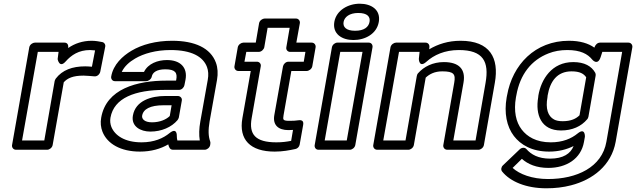

<svg xmlns="http://www.w3.org/2000/svg" viewBox="-20 -783 3432 1036"><path d="M466 -513C473 -513 485 -512 493 -511L476 -423C462 -424 452 -425 440 -425C370 -425 316 -405 281 -359C278 -355 276 -349 275 -346L219 -25H99L184 -503H296L291 -464C291 -464 300 -413 334 -451C365 -486 405 -513 466 -513ZM328 -553H168C157 -553 141 -543 138 -528L45 0C43 11 51 25 66 25H235C246 25 261 15 264 0L324 -339C344 -361 373 -375 431 -375C447 -375 473 -372 490 -371C506 -370 518 -383 521 -396L548 -532C550 -542 544 -553 532 -556C518 -559 494 -563 475 -563C425 -563 383 -548 348 -524C350 -539 345 -553 328 -553Z M1061 -128C1054 -89 1053 -55 1058 -25H937C935 -33 934 -41 934 -51C934 -51 936 -98 895 -65C861 -37 812 -15 744 -15C653 -15 600 -52 581 -98C575 -114 573 -130 576 -148C595 -255 709 -298 870 -298H946C961 -298 973 -312 975 -323L981 -353C993 -418 954 -459 881 -459C831 -459 779 -440 757 -395H637C651 -425 678 -449 709 -467C755 -494 821 -513 900 -513C1013 -513 1076 -478 1097 -421C1104 -402 1106 -379 1101 -352ZM913 25H1085C1096 25 1111 15 1114 0L1115 -8C1116 -12 1115 -16 1114 -20C1104 -48 1103 -81 1111 -128L1151 -352C1157 -386 1155 -418 1145 -445C1116 -524 1031 -563 909 -563C822 -563 746 -543 689 -509C642 -481 591 -435 580 -370C578 -359 585 -345 600 -345H769C780 -345 796 -355 799 -370C803 -391 824 -409 872 -409C926 -409 938 -390 931 -353L930 -348H879C719 -348 553 -304 526 -148C521 -121 524 -95 533 -72C559 -7 631 35 735 35C796 35 847 20 888 -4C891 9 896 25 913 25ZM697 -159C687 -101 738 -73 791 -73C852 -73 906 -97 938 -135C941 -139 944 -145 945 -149L961 -240C964 -255 951 -265 940 -265H871C798 -265 711 -241 697 -159ZM747 -159C753 -194 790 -215 862 -215H906L896 -157C878 -139 844 -123 800 -123C759 -123 744 -142 747 -159Z M1471 -15C1358 -15 1322 -58 1338 -146L1387 -425C1390 -440 1378 -450 1367 -450H1299L1309 -503H1376C1391 -503 1404 -517 1406 -528L1424 -633H1543L1525 -528C1522 -513 1534 -503 1545 -503H1628L1619 -450H1536C1521 -450 1509 -436 1507 -425L1460 -161C1451 -108 1482 -81 1536 -81C1545 -81 1553 -82 1561 -82L1551 -23C1525 -18 1502 -15 1471 -15ZM1462 35C1506 35 1541 28 1574 21C1585 19 1595 9 1597 -3L1616 -110C1621 -138 1597 -135 1590 -134C1578 -132 1562 -131 1544 -131C1506 -131 1506 -136 1510 -161L1552 -400H1635C1646 -400 1662 -410 1665 -425L1683 -528C1685 -539 1677 -553 1662 -553H1579L1598 -658C1600 -669 1592 -683 1577 -683H1408C1397 -683 1381 -673 1378 -658L1360 -553H1293C1282 -553 1266 -543 1263 -528L1245 -425C1243 -414 1251 -400 1266 -400H1333L1288 -146C1267 -29 1331 35 1462 35Z M1851 -25H1732L1816 -503H1936ZM1868 25C1879 25 1894 15 1897 0L1990 -528C1992 -539 1985 -553 1970 -553H1800C1789 -553 1774 -543 1771 -528L1678 0C1676 11 1683 25 1698 25ZM1896 -617C1847 -617 1829 -638 1834 -665C1839 -691 1865 -713 1913 -713C1962 -713 1979 -693 1974 -665C1969 -637 1945 -617 1896 -617ZM1887 -567C1950 -567 2013 -600 2024 -665C2035 -730 1984 -763 1921 -763C1859 -763 1795 -728 1784 -665C1773 -600 1825 -567 1887 -567Z M2375 -448C2315 -448 2267 -423 2236 -388C2232 -384 2230 -378 2229 -373L2168 -25H2048L2133 -503H2244L2240 -465C2240 -465 2241 -414 2281 -450C2321 -486 2379 -513 2456 -513C2588 -513 2620 -450 2600 -336L2546 -25H2426L2481 -337C2494 -411 2455 -448 2375 -448ZM2366 -398C2429 -398 2439 -383 2431 -337L2372 0C2370 11 2378 25 2393 25H2562C2573 25 2588 15 2591 0L2650 -336C2674 -470 2624 -563 2465 -563C2399 -563 2343 -545 2296 -517L2297 -530C2298 -543 2289 -553 2276 -553H2117C2106 -553 2090 -543 2087 -528L1994 0C1992 11 2000 25 2015 25H2184C2195 25 2210 15 2213 0L2277 -364C2296 -382 2324 -398 2366 -398Z M2937 183C2851 183 2783 157 2746 123L2796 74C2828 103 2875 123 2939 123C3036 123 3115 74 3131 -17L3136 -45C3136 -45 3139 -97 3097 -63C3063 -35 3016 -15 2952 -15C2873 -15 2824 -46 2795 -84C2764 -124 2751 -183 2764 -258L2766 -268C2786 -382 2847 -459 2940 -495C2970 -507 3004 -513 3041 -513C3112 -513 3151 -492 3176 -461C3176 -461 3205 -426 3221 -475L3230 -503H3337L3252 -18C3228 120 3092 183 2937 183ZM3187 -526C3155 -549 3110 -563 3050 -563C2867 -563 2745 -434 2716 -268L2714 -258C2699 -173 2714 -100 2753 -49C2789 -2 2850 35 2943 35C2993 35 3037 24 3075 5C3059 46 3019 73 2948 73C2885 73 2846 51 2820 21C2811 11 2794 13 2784 23L2694 109C2684 118 2682 133 2689 142C2733 197 2819 233 2928 233C2975 233 3019 228 3061 217C3178 187 3279 110 3302 -18L3392 -528C3394 -539 3386 -553 3371 -553H3218C3203 -553 3192 -541 3187 -526ZM3007 -79C3068 -79 3116 -101 3148 -139C3152 -143 3154 -149 3155 -153L3194 -375C3195 -380 3194 -386 3192 -390C3172 -426 3134 -448 3073 -448C2957 -448 2900 -355 2885 -268L2884 -258C2868 -165 2899 -79 3007 -79ZM3143 -366 3107 -161C3089 -143 3062 -129 3016 -129C2997 -129 2981 -132 2970 -138C2936 -156 2923 -198 2934 -258L2935 -268C2948 -344 2986 -398 3064 -398C3109 -398 3130 -385 3143 -366Z"/></svg>

Font: Asimov
Style: XWidOuIt
Weight: 500
Designer: Google
Version: Version 2.000980; 2014